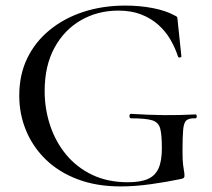

<svg xmlns="http://www.w3.org/2000/svg" viewBox="-20 -656 759 688"><path d="M412 12Q326 12 258.5 -13.5Q191 -39 144.5 -84Q98 -129 73.5 -188Q49 -247 49 -313Q49 -388 77.5 -447Q106 -506 158 -548.5Q210 -591 279 -613.5Q348 -636 429 -636Q481 -636 527.5 -627Q574 -618 605 -601Q614 -597 615 -594Q616 -591 617 -578L630 -454Q630 -451 625 -450Q620 -449 618 -453Q608 -484 591 -513.5Q574 -543 548 -566.5Q522 -590 486.5 -604Q451 -618 404 -618Q330 -618 270 -583.5Q210 -549 175 -484.5Q140 -420 140 -330Q140 -266 159.5 -207Q179 -148 217 -102Q255 -56 310.5 -29.5Q366 -3 438 -3Q483 -3 509.5 -14.5Q536 -26 548 -52.5Q560 -79 560 -125Q560 -173 554 -195.5Q548 -218 525 -225Q502 -232 450 -232Q444 -232 444 -240Q444 -248 449 -248Q515 -244 568.5 -243.5Q622 -243 680 -246Q685 -246 685 -239Q685 -232 680 -232Q659 -233 649 -225.5Q639 -218 636.5 -193Q634 -168 634 -115Q634 -82 636 -66Q638 -50 639.5 -42.5Q641 -35 641 -27Q641 -21 639 -19Q637 -17 630 -15Q578 -4 520.5 4Q463 12 412 12Z"/></svg>

Font: Cormorant Infant Light Medium
Style: Regular
Weight: 500
Version: Version 4.001